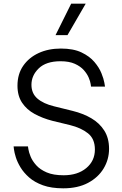

<svg xmlns="http://www.w3.org/2000/svg" viewBox="-20 -1014 665 1044"><path d="M347 -823H282L367 -994H446ZM324 10Q259 10 213.5 -6.5Q168 -23 138.5 -49Q109 -75 91.5 -104Q74 -133 66 -159Q58 -185 56 -201.5Q54 -218 54 -218H132Q132 -218 134.5 -202Q137 -186 146.5 -162.5Q156 -139 177 -115.5Q198 -92 234 -76.5Q270 -61 326 -61Q402 -61 449 -100Q496 -139 496 -201Q496 -259 458.5 -289Q421 -319 360 -334L265 -357Q211 -371 168 -394.5Q125 -418 100 -455.5Q75 -493 75 -548Q75 -611 106 -656Q137 -701 190 -725.5Q243 -750 311 -750Q379 -750 423 -729Q467 -708 493 -677.5Q519 -647 531.5 -616Q544 -585 547.5 -564Q551 -543 551 -543H475Q475 -543 473 -557Q471 -571 462.5 -591.5Q454 -612 436 -632.5Q418 -653 387 -667Q356 -681 309 -681Q231 -681 191 -642.5Q151 -604 151 -553Q151 -506 183.5 -478Q216 -450 274 -436L375 -411Q432 -397 476.5 -371Q521 -345 547 -304Q573 -263 573 -205Q573 -147 543.5 -98Q514 -49 458.5 -19.5Q403 10 324 10Z"/></svg>

Font: Be Vietnam Pro Light
Style: Regular
Weight: 300
Designer: Lam Bao, Tony Le, Vietanh Nguyen
Foundry: Yellow Type Foundry
Version: Version 1.002; ttfautohint (v1.8.3)